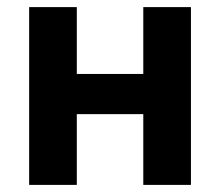

<svg xmlns="http://www.w3.org/2000/svg" viewBox="-20 -520 619 540"><path d="M62 -500H196V-312H383V-500H517V0H383V-199H196V0H62Z"/></svg>

Font: Titillium Web[RUS by Daymarius]
Style: Bold
Weight: 700
Designer: Cyrillization by Daymarius
Foundry: Cyrillization by Daymarius
Version: Version 1.002 September 11, 2018